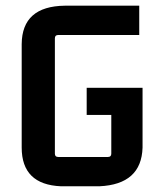

<svg xmlns="http://www.w3.org/2000/svg" viewBox="-20 -649 570 678"><path d="M331.1 8.8Q479.5 2 483.4 -127.9V-338.9H286.1V-243.2H373V-106.4Q373 -94.7 361.3 -94.7H185.5Q173.8 -94.7 173.8 -106.4V-513.7Q173.8 -525.4 185.5 -525.4H471.7V-628.9H209Q57.6 -627 56.6 -493.2V-127.9Q56.6 2.9 195.3 8.8Q202.1 8.8 209 8.8Z"/></svg>

Font: Gemunu Libre
Style: Bold
Weight: 700
Designer: Pushpananda Ekanayake, Sol Matas, Kosala Senevirathne
Foundry: Mooniak
Version: Version 1.001